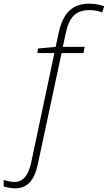

<svg xmlns="http://www.w3.org/2000/svg" viewBox="-148 -785 587 1045"><path d="M-66 240C-1 240 39 199 58 108L187 -496H306L313 -530H194L209 -601C228 -692 264 -730 339 -730C364 -730 387 -726 408 -717L419 -751C399 -758 371 -765 339 -765C241 -765 194 -710 171 -605L155 -530L59 -521L55 -496H148L21 103C6 169 -22 205 -68 205C-87 205 -109 201 -128 194V230C-114 235 -86 240 -66 240Z"/></svg>

Font: Noto Sans ExtraLight
Style: Italic
Weight: 200
Italic angle: -12°
Designer: Monotype Design Team
Foundry: Monotype Imaging Inc.
Version: Version 2.013